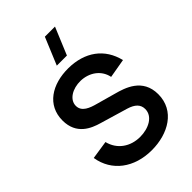

<svg xmlns="http://www.w3.org/2000/svg" viewBox="-285 -1097 1228 1228"><g transform="rotate(-45 329.0 -483.0)"><path d="M336.5 15C484.5 15 619 -60 619 -209.5C619 -352.5 496 -388.5 426 -407.5L297 -443.5C248.5 -456.5 193 -476 193 -529.5C193 -585.5 256 -623 328 -621.5C402 -619.5 468.5 -577 484 -501L613.5 -523.5C581.5 -657 477.5 -732.5 329.5 -734C183 -735 66.5 -662.5 66.5 -523.5C66.5 -396.5 163 -358 227 -339.5L413 -284.5C467.5 -268 493 -241.5 493 -201.5C493 -135 421 -98 344 -98C257 -98 184.5 -146.5 163.5 -232L38.5 -213C61 -71.5 179 15 336.5 15ZM289 -797.5H380.5L457.5 -982.5H366Z"/></g></svg>

Font: Eudonet
Style: Bold
Weight: 700
Designer: Mikhail Sharanda
Foundry: Mikhail Sharanda
Version: Version 4.503;Glyphs 3.1.2 (3151)